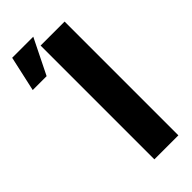

<svg xmlns="http://www.w3.org/2000/svg" viewBox="-265 -823 868 868"><g transform="rotate(-45 169.0 -389.5)"><path d="M152.8 -727.5H306.2V0H152.8ZM-14.6 -610.4 22.9 -779.3H157.7L74.2 -610.4Z"/></g></svg>

Font: Inter Tight Stencil
Style: Bold
Weight: 700
Designer: Rasmus Andersson
Foundry: rsms
Version: Version 3.004;Glyphs 3.1.2 (3151)